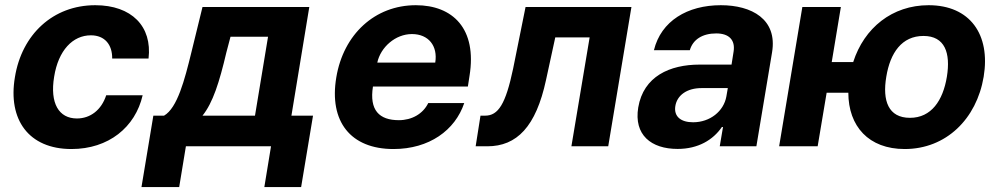

<svg xmlns="http://www.w3.org/2000/svg" viewBox="-20 -573 3915 752"><path d="M259.9 10.7C405.2 10.7 509.9 -74.6 538.7 -199.9H396C377.1 -142 333.8 -109 281.2 -109C210.6 -109 174.7 -168.3 192.1 -272.7C208.5 -375.7 264.9 -434.7 335.9 -434.7C390.6 -434.7 420.1 -397.7 419.4 -343.8H561.8C576.7 -469.8 495.4 -552.6 353 -552.6C187.5 -552.6 65.3 -437.9 38.4 -270.6C10.3 -104.8 92 10.7 259.9 10.7Z M534.1 159.8H681.8L708.1 0H1041.5L1015.3 159.8H1159.4L1206 -120H1121.4L1191.4 -545.5H773.1L729.4 -367.2C703.1 -259.9 674.7 -150.2 622.5 -120H580.6ZM773.1 -120C813.9 -170.8 839.1 -250.7 866.5 -367.2L882.8 -429H1029.8L978.7 -120Z M1521 10.7C1660.9 10.7 1762.4 -62.5 1798.3 -169.4H1657.3C1636.7 -126.8 1592.7 -102.3 1542.3 -102.3C1465.2 -102.3 1426.1 -141.3 1440.7 -234H1812.5L1818.9 -275.6C1849.1 -460.9 1753.2 -552.6 1608.7 -552.6C1448.2 -552.6 1325.3 -438.6 1297.2 -270.2C1268.1 -97.3 1353 10.7 1521 10.7ZM1457.7 -327.8C1470.5 -387.8 1528.4 -439.6 1593.4 -439.6C1658.7 -439.6 1695.3 -392.8 1684.7 -327.8Z M1843 0H1888.5C2004.3 0 2079.2 -76.7 2118.6 -259.9L2154.8 -426.5H2289.4L2218 0H2362.2L2453.1 -545.5H2038.4L1989.7 -304C1960.6 -165.8 1931.8 -120 1880 -120H1861.9Z M2633.9 10.3C2714.5 10.3 2772.7 -24.9 2807.5 -75.6H2811.8L2799 0H2942.5L3003.9 -367.9C3025.6 -497.9 2924 -552.6 2803.3 -552.6C2672.2 -552.6 2569.2 -490.8 2541.2 -376.4H2681.8C2693.9 -418.3 2731.2 -442.1 2785.2 -442.1C2836.3 -442.1 2860.1 -415.5 2853.3 -371.4L2845.2 -320H2720.2C2603 -320 2500.4 -273.8 2479.8 -152.3C2462 -44.7 2530.2 10.3 2633.9 10.3ZM2625 -157.3C2631.7 -199.9 2670.5 -228.3 2728.7 -228H2830.6L2824.9 -195C2814.6 -137.4 2761 -94.1 2694.6 -94.1C2647.4 -94.1 2618.6 -116.1 2625 -157.3Z M3273.4 -545.5H3122.5L3031.6 0H3182.5L3217.7 -209.9H3302.6C3302.9 -78.1 3382.5 10.7 3523.4 10.7C3685.4 10.7 3805 -106.9 3832.7 -272.4C3860.1 -437.9 3779.1 -552.6 3617.2 -552.6C3474.4 -552.6 3364.7 -463.8 3321.7 -329.9H3237.6ZM3451.3 -272.4C3466.6 -366.5 3512.4 -432.2 3596.9 -432.2C3680.8 -432.2 3703.8 -365.8 3688.6 -272.4C3673.3 -179.3 3627.8 -111.5 3544 -111.5C3459.5 -111.5 3435.4 -178.3 3451.3 -272.4Z"/></svg>

Font: Magic Ui Pro
Style: Bold Italic
Weight: 700
Italic angle: -9.39999°
Designer: Stefan Endress, Andreas Faust
Version: Version 1.000;FEAKit 1.0